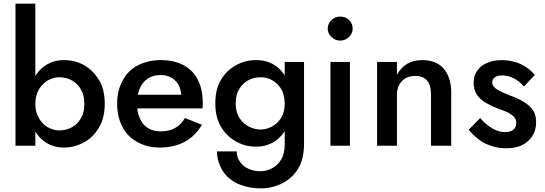

<svg xmlns="http://www.w3.org/2000/svg" viewBox="-20 -800 2990 1054"><path d="M174 0V-780H65V0ZM555 -230Q555 -308 524 -360Q491 -414 442 -442Q393 -470 331 -470Q274 -470 230 -441Q187 -413 161 -359Q135 -298 135 -230Q135 -163 161 -102Q187 -47 230 -19Q274 10 331 10Q389 10 442 -19Q493 -47 524 -101Q555 -153 555 -230ZM424 -309Q443 -278 443 -230Q443 -182 424 -151Q406 -118 374 -101Q342 -84 305 -84Q275 -84 243 -101Q212 -119 194 -151Q174 -183 174 -230Q174 -275 194 -310Q215 -343 243 -359Q275 -376 305 -376Q342 -376 374 -359Q406 -342 424 -309Z M858 10Q936 10 995 -22Q1051 -53 1089 -115L995 -152Q974 -115 941 -97Q908 -79 863 -79Q821 -79 792 -97Q763 -115 748 -150Q731 -184 733 -234Q733 -287 749 -318Q763 -350 793 -370Q821 -388 862 -388Q897 -388 922 -373Q947 -358 962 -331Q976 -297 976 -267Q976 -260 973 -250Q972 -249 972 -248Q971 -247 971 -245L969 -241Q968 -240 968 -238Q967 -237 967 -235L966 -234L999 -280H688V-205H1092Q1092 -217 1093 -218V-235Q1093 -310 1066 -362Q1041 -413 988 -442Q936 -470 863 -470Q792 -470 736 -441Q681 -412 653 -357Q623 -303 623 -230Q623 -160 652 -104Q680 -49 735 -20Q787 10 858 10Z M1279 31H1171Q1172 89 1202 137Q1230 182 1284 208Q1344 234 1411 234Q1474 234 1528 207Q1583 180 1616 127Q1649 73 1649 -10V-460H1543V-10Q1543 44 1524 75Q1505 107 1473 124Q1442 140 1409 140Q1370 140 1341 125Q1312 112 1296 86Q1281 65 1279 31ZM1276 -442Q1224 -414 1193 -362Q1162 -310 1162 -233Q1162 -156 1193 -104Q1225 -51 1276 -23Q1325 5 1386 5Q1444 5 1488 -24Q1532 -53 1557 -106Q1582 -155 1582 -233Q1582 -312 1557 -361Q1532 -414 1488 -442Q1445 -470 1386 -470Q1325 -470 1276 -442ZM1293 -155Q1274 -186 1274 -233Q1274 -280 1293 -311Q1313 -344 1344 -360Q1375 -376 1412 -376Q1436 -376 1459 -367Q1482 -358 1501 -340Q1520 -321 1532 -295Q1543 -260 1543 -233Q1543 -185 1524 -154Q1505 -123 1474 -106Q1442 -89 1412 -89Q1376 -89 1344 -106Q1312 -123 1293 -155Z M1800 -690Q1779 -670 1779 -643Q1779 -616 1800 -597Q1820 -577 1847 -577Q1876 -577 1896 -597Q1916 -617 1916 -643Q1916 -670 1896 -690Q1877 -709 1847 -709Q1819 -709 1800 -690ZM1901 -460H1794V0H1901Z M2346 -280V0H2457V-293Q2457 -373 2416 -423Q2375 -470 2297 -470Q2251 -470 2216 -450Q2182 -431 2159 -389V-460H2050V0H2159V-280Q2159 -313 2172 -335Q2184 -357 2207 -371Q2229 -383 2261 -383Q2304 -383 2325 -357Q2346 -332 2346 -280Z M2616 -152 2553 -88Q2572 -63 2603 -39Q2631 -14 2672 -1Q2711 14 2759 14Q2836 14 2879 -26Q2923 -65 2923 -130Q2923 -173 2904 -198Q2884 -224 2853 -242Q2828 -258 2782 -275Q2752 -287 2732 -296Q2708 -307 2696 -319Q2682 -331 2682 -347Q2682 -365 2697 -376Q2710 -386 2736 -386Q2770 -386 2802 -369Q2834 -353 2856 -325L2916 -389Q2893 -415 2870 -430Q2843 -449 2810 -459Q2768 -470 2738 -470Q2689 -470 2660 -457Q2623 -444 2602 -415Q2580 -387 2580 -345Q2580 -306 2600 -277Q2619 -251 2650 -234Q2684 -215 2711 -205Q2742 -194 2765 -184Q2786 -174 2801 -159Q2814 -146 2814 -124Q2814 -101 2798 -88Q2782 -75 2752 -75Q2728 -75 2706 -84Q2686 -91 2661 -110Q2638 -126 2616 -152Z"/></svg>

Font: NM-font
Style: Medium
Weight: 500
Designer: ""
Foundry: ""
Version: ""